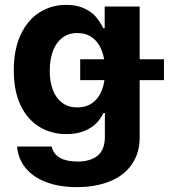

<svg xmlns="http://www.w3.org/2000/svg" viewBox="-20 -557 692 787"><path d="M49.9 43.5H191.9Q198.5 74.7 225.9 90Q253.2 105.2 297.7 105.2Q350.9 105.2 380.4 80.9Q409.9 56.5 409.9 3.7V-93.8H403.6Q392.2 -68.7 373.2 -50.1Q354.3 -31.5 323.6 -19.4Q292.9 -7.3 252.1 -7.3Q191 -7.3 142.2 -36.5Q93.4 -65.8 64.9 -124.4Q36.5 -183.1 36.5 -268.6Q36.5 -355.3 65.3 -415.9Q94.1 -476.5 142.9 -506.8Q191.6 -537.1 252 -537.1Q293.9 -537.1 324.1 -523.1Q354.3 -509 371.6 -489.6Q388.8 -470.1 403.4 -441.3H409.1V-530.3H552.5V5.8Q552.5 71.2 519.9 117.4Q487.4 163.5 429.3 186.8Q371.2 210 294.4 210Q223.2 210 169.2 189.4Q115.1 168.9 84.7 131.4Q54.2 94 49.9 43.5ZM410.8 -267.3Q410.8 -314.4 397.3 -349.3Q383.9 -384.2 358.5 -402.9Q333.1 -421.6 297 -421.6Q260.9 -421.6 235.5 -402.3Q210.2 -382.9 197 -348.1Q183.9 -313.2 183.9 -267.3Q183.9 -221.1 197 -187.4Q210.2 -153.7 235.5 -135.2Q260.9 -116.7 297 -116.7Q332.7 -116.7 358.3 -134.8Q383.9 -152.8 397.3 -186.6Q410.8 -220.3 410.8 -267.3ZM308.7 -314H652V-228.6H308.7Z"/></svg>

Font: WEMIX Pretendard Variable
Style: Regular
Weight: 400
Designer: Base glyphs from Inter by Rasmus Andersson; Hangeul glyphs from Noto Sans CJK(Source Han Sans) by Jang Soo-young and Kan
Foundry: Kil Hyung-jin
Version: Version 1.000;Glyphs 3.2 (3208)